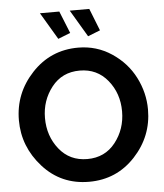

<svg xmlns="http://www.w3.org/2000/svg" viewBox="-60 -969 877 1027"><g transform="rotate(-5 378.0 -455.5)"><path d="M193 -916H297L345 -797L279 -771ZM353 -916H458L505 -797L439 -771ZM31 -355Q31 -500 131.5 -607.5Q232 -715 380 -715Q479 -715 559.5 -661.5Q640 -608 682 -525.5Q724 -443 724 -353Q724 -209 624.5 -102Q525 5 377 5Q227 5 129 -104Q31 -213 31 -355ZM378 -117Q473 -117 529 -188.5Q585 -260 585 -355Q585 -452 528 -522Q471 -592 378 -592Q283 -592 227 -520.5Q171 -449 171 -355Q171 -258 227.5 -187.5Q284 -117 378 -117Z"/></g></svg>

Font: Raleway-v4020
Style: Bold
Weight: 700
Designer: Matt McInerney, Pablo Impallari, Rodrigo Fuenzalida
Foundry: Matt McInerney, Pablo Impallari, Rodrigo Fuenzalida
Version: Version 4.020;PS 004.020;hotconv 1.0.88;makeotf.lib2.5.64775